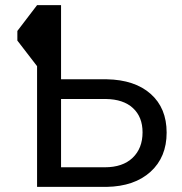

<svg xmlns="http://www.w3.org/2000/svg" viewBox="-20 -731 711 751"><path d="M218.8 -710.9V-420.9H397.5Q507.3 -418.9 569.6 -363.5Q631.8 -308.1 631.8 -212.4Q631.8 -116.2 568.8 -59.1Q505.9 -2 397 0H125V-472.2L47.9 -572.3V-609.9L125 -710.9ZM218.8 -343.8V-76.7H390.1Q460 -76.7 498.8 -113.8Q537.6 -150.9 537.6 -213.4Q537.6 -273.4 500.2 -308.1Q462.9 -342.8 394 -343.8Z"/></svg>

Font: Roboto
Style: Regular
Weight: 400
Designer: Google
Version: Version 2.134; 2016; ttfautohint (v1.6)